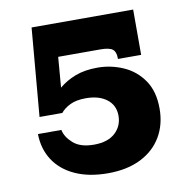

<svg xmlns="http://www.w3.org/2000/svg" viewBox="-78 -759 840 847"><g transform="rotate(-10 342.0 -336.0)"><path d="M84 -287 118 -682H573V-479H469V-484Q469 -511 454.5 -522.5Q440 -534 400 -534H211L200 -398Q232 -425 274 -441Q316 -457 373 -457Q433 -457 488 -433Q543 -409 577.5 -359Q612 -309 612 -232Q612 -160 579.5 -105.5Q547 -51 486 -20.5Q425 10 339 10Q254 10 192.5 -18Q131 -46 98 -96.5Q65 -147 64 -214H169Q175 -182 207 -153.5Q239 -125 300 -125Q362 -125 395 -155.5Q428 -186 428 -232Q428 -279 393 -306Q358 -333 299 -333Q256 -333 228.5 -319.5Q201 -306 186 -287Z"/></g></svg>

Font: Montagu Slab 16pt
Style: Bold
Weight: 700
Designer: Florian Karsten
Foundry: Florian Karsten
Version: Version 1.000; ttfautohint (v1.8.3)